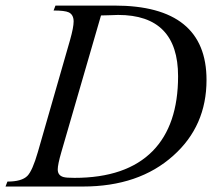

<svg xmlns="http://www.w3.org/2000/svg" viewBox="-50 -682 792 702"><path d="M705.1 -389.6Q705.1 -221.2 583.5 -112.8Q458 0 252.9 0H-29.8L-22.9 -18.1Q29.8 -18.1 50.3 -39.1Q68.8 -58.1 88.4 -126L206.1 -535.6Q219.2 -582 219.2 -603.5Q219.2 -627.9 201.7 -636.7Q187 -643.6 146 -643.6L152.8 -661.6H368.7Q705.1 -661.6 705.1 -389.6ZM601.1 -403.3Q601.1 -627.4 381.8 -627.4Q379.4 -627.4 356 -626.5Q332.5 -625.5 319.3 -625.5L174.3 -126Q161.1 -80.6 161.1 -62.5Q161.1 -40.5 182.1 -34.7Q191.9 -31.7 222.2 -31.7Q411.6 -31.7 508.3 -129.9Q601.1 -224.6 601.1 -403.3Z"/></svg>

Font: Dai Banna SIL Light
Style: Oblique
Weight: 400
Italic angle: -11°
Designer: Victor Gaultney
Foundry: SIL International
Version: Version 2.000